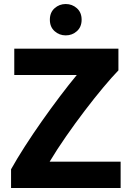

<svg xmlns="http://www.w3.org/2000/svg" viewBox="-20 -935 650 955"><path d="M35 0V-93Q64 -145 103.5 -206.5Q143 -268 188 -332Q233 -396 278 -455.5Q323 -515 362 -562H51V-693H569V-585Q537 -552 493.5 -500Q450 -448 402 -385Q354 -322 308.5 -256.5Q263 -191 227 -131H580V0ZM307 -759Q275 -759 251.5 -780Q228 -801 228 -837Q228 -873 251.5 -894Q275 -915 307 -915Q339 -915 362.5 -894Q386 -873 386 -837Q386 -801 362.5 -780Q339 -759 307 -759Z"/></svg>

Font: Ubuntu Sans ExtraBold
Style: Regular
Weight: 800
Designer: Dalton Maag Ltd
Foundry: Dalton Maag Ltd
Version: Version 1.006; ttfautohint (v1.8.4.7-5d5b)